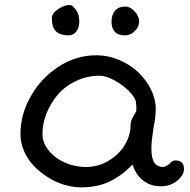

<svg xmlns="http://www.w3.org/2000/svg" viewBox="-20 -765 787 797"><path d="M265.6 -618.2Q230.5 -618.2 212.9 -634.5Q195.3 -650.9 195.3 -689.5Q195.3 -710 221.7 -727.3Q248 -744.6 270 -744.6Q279.8 -744.6 294.4 -725.3Q309.1 -706.1 309.1 -677.2Q309.1 -648.9 296.1 -633.5Q283.2 -618.2 265.6 -618.2ZM499.5 -618.2Q442.9 -618.2 442.9 -675.3Q442.9 -703.1 457.5 -720.5Q472.2 -737.8 499.5 -737.8Q521 -737.8 539.3 -717.3Q557.6 -696.8 557.6 -675.3Q557.6 -653.8 539.6 -636Q521.5 -618.2 499.5 -618.2ZM64.9 -208Q64.9 -290.5 107.4 -364.3Q148.4 -439 221.7 -487.3Q294.9 -535.6 380.4 -535.6Q429.2 -535.6 475.3 -515.9Q521.5 -496.1 554.2 -464.8Q586.9 -433.6 606.7 -393.6Q626.5 -353.5 626.5 -313.5Q626.5 -276.4 617.2 -234.9Q608.4 -178.7 608.4 -150.4Q608.4 -107.4 620.8 -89.6Q633.3 -71.8 657.2 -71.8Q663.1 -71.8 672.1 -77.1Q681.2 -82.5 683.6 -85.4Q689 -90.8 690.9 -92.5Q692.9 -94.2 697.8 -96.7Q702.6 -99.1 708 -99.1Q743.7 -99.1 743.7 -63.5Q743.7 -38.1 715.6 -14.9Q687.5 8.3 647.5 8.3Q605 8.3 574.2 -15.6Q543.5 -39.6 530.3 -82Q488.3 -38.1 437.5 -12.7Q386.7 12.7 316.4 12.7Q281.7 12.7 245.6 1.7Q209.5 -9.3 177.5 -29.8Q145.5 -50.3 120.1 -76.9Q94.7 -103.5 79.8 -137.9Q64.9 -172.4 64.9 -208ZM156.2 -209Q156.2 -170.4 184.1 -137.9Q211.9 -105.5 252.7 -88.6Q293.5 -71.8 335.4 -71.8Q388.2 -71.8 431.9 -98.4Q475.6 -125 498.8 -164.6Q522 -204.1 522 -245.1Q522 -251.5 523.2 -257.6Q524.4 -263.7 527.3 -270Q530.3 -276.4 532 -280Q533.7 -283.7 538.3 -290.8Q543 -297.9 543.9 -299.8Q545.9 -302.7 546.1 -310.1Q546.4 -317.4 545.7 -326.2Q544.9 -335 544.9 -335.4Q544.9 -356 518.6 -383.5Q492.2 -411.1 456.1 -430.9Q419.9 -450.7 394 -450.7Q340.8 -450.7 294.7 -428.5Q248.5 -406.2 219 -371.1Q189.5 -335.9 172.9 -293.5Q156.2 -251 156.2 -209Z"/></svg>

Font: Short Stack
Style: Regular
Weight: 400
Designer: James Grieshaber
Foundry: James Grieshaber
Version: Version 1.002